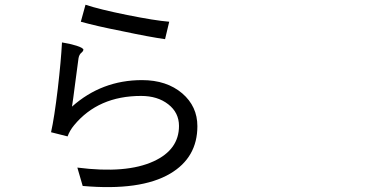

<svg xmlns="http://www.w3.org/2000/svg" viewBox="-20 -766 1540 806"><path d="M327.1 14.6 304.7 -62.5Q510.7 -36.1 625 -88.9Q731.4 -137.7 731.4 -237.3Q731.4 -293 686.5 -328.1Q641.6 -363.3 572.3 -363.3Q392.6 -363.3 291 -240.2Q272.5 -217.8 263.7 -193.4L194.3 -210.9Q208 -271.5 222.7 -394.5Q236.3 -511.7 240.2 -587.9Q272.5 -583 300.8 -574.2Q331.1 -564.5 330.1 -556.6Q329.1 -550.8 323.2 -545.9Q312.5 -538.1 309.6 -521.5Q304.7 -488.3 295.4 -415Q286.1 -341.8 282.2 -318.4Q407.2 -429.7 576.2 -429.7Q679.7 -429.7 745.1 -374Q808.6 -319.3 808.6 -236.3Q808.6 -104.5 694.3 -37.1Q570.3 36.1 327.1 14.6ZM672.9 -601.6Q609.4 -610.4 490.2 -635.7Q385.7 -656.2 319.3 -674.8L338.9 -746.1Q397.5 -726.6 513.7 -703.1Q629.9 -679.7 690.4 -674.8Z"/></svg>

Font: Bpmf GenSeki Gothic R
Style: R
Weight: 400
Foundry: But Ko
Version: Version 1.320